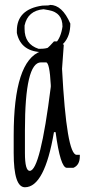

<svg xmlns="http://www.w3.org/2000/svg" viewBox="-20 -705 382 801"><path d="M205.1 -532.2H226.1L246.1 -518.1L238.8 -418Q257.8 -59.1 299.8 -59.1H313V-53.2Q313 -16.1 286.1 -4.9H258.8Q231.9 -4.9 211.9 -153.8H205.1Q166 76.2 84 76.2Q37.1 76.2 37.1 -66.9V-140.1Q37.1 -451.2 150.9 -491.2Q169.9 -491.2 205.1 -532.2ZM84 -161.1V-66.9Q84 7.8 104 7.8Q147.9 7.8 191.9 -342.8V-350.1Q187 -444.8 171.9 -444.8H150.9Q84 -444.8 84 -161.1ZM188.5 -684.6Q239.7 -684.6 273.4 -606.4Q273.4 -504.4 166.5 -487.3H161.6Q67.4 -487.3 50.3 -567.4V-576.7Q50.3 -666.5 156.7 -681.6Q188.5 -681.6 188.5 -684.6ZM82.5 -598.6V-584.5Q82.5 -520.5 140.6 -501.5H150.4Q227.5 -501.5 240.7 -594.2Q240.7 -652.3 183.6 -662.6L161.6 -666.5Q95.7 -660.6 82.5 -598.6Z"/></svg>

Font: Loved by the King
Style: Regular
Weight: 400
Designer: Kimberly Geswein
Foundry: Kimberly Geswein
Version: Version 1.002 2006